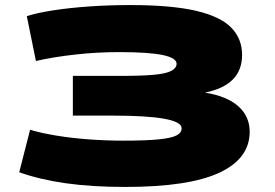

<svg xmlns="http://www.w3.org/2000/svg" viewBox="-20 -730 1088 759"><path d="M56 -49 99 -217Q142 -204 202.5 -194Q263 -184 331.5 -179Q400 -174 466 -174Q556 -174 606.5 -179Q657 -184 677.5 -194.5Q698 -205 698 -223Q698 -273 424 -273H268V-430H458Q542 -430 589.5 -434.5Q637 -439 657.5 -450Q678 -461 678 -478Q678 -501 623 -512.5Q568 -524 451 -524Q364 -524 278.5 -514.5Q193 -505 122 -489L86 -666Q125 -679 189.5 -689Q254 -699 333 -704.5Q412 -710 494 -710Q657 -710 754 -687.5Q851 -665 894 -621Q937 -577 937 -513Q937 -452 899.5 -415Q862 -378 790 -364Q877 -350 922 -310Q967 -270 967 -209Q967 -103 846.5 -47Q726 9 475 9Q343 9 240.5 -5.5Q138 -20 56 -49Z"/></svg>

Font: Georama ExtraExtended ExtraBold
Style: Regular
Weight: 800
Width: 8
Designer: Jean-Baptiste Levee
Foundry: Production Type
Version: Version 1.000